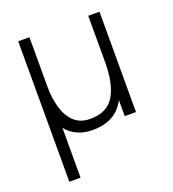

<svg xmlns="http://www.w3.org/2000/svg" viewBox="-129 -599 811 899"><g transform="rotate(-20 277.0 -150.0)"><path d="M119 -251Q119 -199 132 -151Q145 -103 175.5 -73Q206 -43 257 -43Q341 -43 376.5 -101.5Q412 -160 412 -269V-500H468V0H412V-80Q388 -34 347.5 -12Q307 10 249 10Q207 10 174.5 -5Q142 -20 119 -48V200H63V-500H119Z"/></g></svg>

Font: Haskoy Light
Style: Regular
Weight: 300
Designer: Ertekin Erdin
Foundry: Ertekin Erdin
Version: Version 2.000; ttfautohint (v1.8.4.7-5d5b)